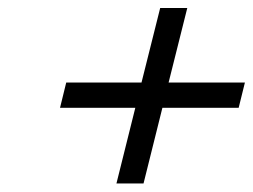

<svg xmlns="http://www.w3.org/2000/svg" viewBox="-20 -582 616 467"><path d="M435.5 -562.5 390.1 -381.3H575.7L560.5 -319.8H375L329.1 -135.7H263.2L309.1 -319.8H126L141.1 -381.3H324.2L369.6 -562.5Z"/></svg>

Font: Lesson One Light
Style: Italic
Weight: 300
Italic angle: -14°
Designer: But Ko, Victor Gaultney, Annie Olsen, Julie Remington, Don Collingsworth, Eric Hays, Becca Hirsbrunner
Version: Version 1.100